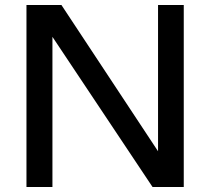

<svg xmlns="http://www.w3.org/2000/svg" viewBox="-20 -749 842 769"><path d="M86 0V-729H226L625 -125H613V-729H716V0H591L175 -624H190V0Z"/></svg>

Font: BDO Grotesk
Style: Regular
Weight: 400
Designer: Deni Anggara
Foundry: Lokal Container
Version: Version 2.000